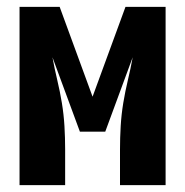

<svg xmlns="http://www.w3.org/2000/svg" viewBox="-20 -540 540 560"><path d="M37 0V-520H154L250 -258L346 -520H463V0H330V-104Q330 -138 332 -172Q334 -206 339.5 -239.5Q345 -273 353 -306.5Q361 -340 367 -373L287 -156H213L133 -373Q139 -340 147 -306.5Q155 -273 160.5 -239.5Q166 -206 168 -172Q170 -138 170 -104V0Z"/></svg>

Font: Iosevka SS18 Heavy
Style: Regular
Weight: 900
Monospace: yes
Designer: Belleve Invis
Foundry: Belleve Invis
Version: Version 25.1.1; ttfautohint (v1.8.4)